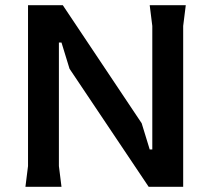

<svg xmlns="http://www.w3.org/2000/svg" viewBox="-20 -720 814 740"><path d="M78 0 88 -80V-700H222L526 -245L557 -144H567V-620L557 -700H696L686 -620V0H553L248 -455L217 -556H207V-80L217 0Z"/></svg>

Font: AR One Sans SemiBold
Style: Regular
Weight: 600
Designer: Niteesh Yadav
Foundry: Niteesh Yadav
Version: Version 1.001;gftools[0.9.33]